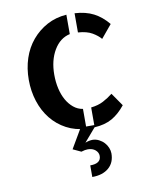

<svg xmlns="http://www.w3.org/2000/svg" viewBox="-87 -620 746 923"><g transform="rotate(-10 285.5 -158.0)"><path d="M450.2 -408.2Q435.5 -425.8 409.7 -440.9Q383.8 -456.1 340.8 -459V-552.7Q394.5 -549.8 433.1 -529.8Q471.7 -509.8 502.9 -471.7ZM340.8 -92.8Q376 -96.7 400.9 -109.9Q425.8 -123 448.2 -140.6L492.2 -77.1Q461.9 -39.1 426.8 -19Q391.6 1 340.8 3.9ZM68.4 -275.4Q68.4 -331.1 84.5 -379.9Q100.6 -428.7 131.8 -465.8Q163.1 -502.9 205.6 -525.9Q248 -548.8 300.8 -552.7V-458Q252 -447.3 222.7 -397.9Q193.4 -348.6 193.4 -278.3Q193.4 -242.2 200.7 -210.4Q208 -178.7 221.7 -154.3Q235.4 -129.9 255.4 -113.3Q275.4 -96.7 300.8 -92.8V3.9Q247.1 1 204.1 -22Q161.1 -44.9 130.9 -82.5Q100.6 -120.1 84.5 -169.9Q68.4 -219.7 68.4 -275.4ZM284.2 69.3Q300.8 62.5 318.4 61.5Q335.9 61.5 351.1 69.3Q366.2 77.1 376.5 88.4Q386.7 99.6 392.6 113.8Q398.4 127.9 398.4 141.6Q398.4 186.5 368.7 211.9Q338.9 237.3 288.1 237.3V180.7Q340.8 180.7 340.8 143.6Q340.8 127 326.7 114.7Q312.5 102.5 289.1 102.5Q276.4 102.5 257.8 108.4L217.8 89.8L274.4 -6.8H349.6Z"/></g></svg>

Font: Allerta
Style: Stencil
Weight: 400
Designer: Matt McInerney
Foundry: Matt McInerney
Version: Version 1.0